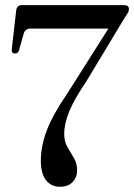

<svg xmlns="http://www.w3.org/2000/svg" viewBox="-20 -720 525 752"><path d="M282 -53Q282 -25.5 264.5 -7Q247 11.5 214.5 11.5Q180.5 11.5 160.2 -14.2Q140 -40 140 -91Q140 -148.5 163.5 -210Q187 -271.5 242.5 -352L404.5 -608H99.5Q78.5 -608 73 -588.5L54.5 -523Q51 -510.5 38.5 -510.5Q24.5 -510.5 26 -526.5L43.5 -679.5Q45.5 -700 67.5 -700H465.5Q485 -700 485 -684.5Q485 -679 482.2 -672.8Q479.5 -666.5 471 -655L318 -401Q271 -332 251.2 -283.8Q231.5 -235.5 231.5 -195.5Q231.5 -165.5 244.2 -143.8Q257 -122 269.5 -101Q282 -80 282 -53Z"/></svg>

Font: Fraunces 72pt
Style: Regular
Weight: 400
Version: Version 1.000;[0bf87f6ff]